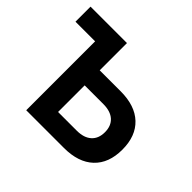

<svg xmlns="http://www.w3.org/2000/svg" viewBox="-126 -678 837 837"><g transform="rotate(45 293.0 -259.0)"><path d="M217.8 0V-92.8H339.8Q383.8 -92.8 407.7 -114.3Q431.6 -135.7 431.6 -174.8Q431.6 -213.9 407.7 -235.4Q383.8 -256.8 339.8 -256.8H208V-349.6H353.5Q442.4 -349.6 490.7 -304Q539.1 -258.3 539.1 -174.8Q539.1 -91.3 490.7 -45.7Q442.4 0 353.5 0ZM121.1 0V-517.6H224.6V0ZM0 -424.8V-517.6H172.4V-424.8Z"/></g></svg>

Font: Cascadia Mono
Style: Regular
Weight: 400
Monospace: yes
Designer: Aaron Bell
Foundry: Saja Typeworks
Version: Version 2102.003